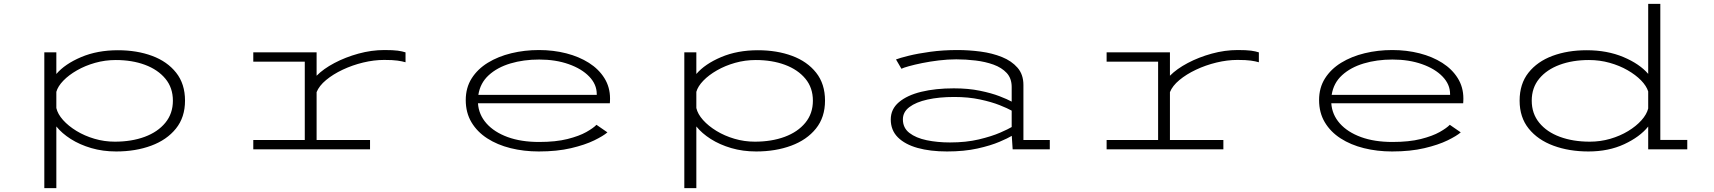

<svg xmlns="http://www.w3.org/2000/svg" viewBox="-20 -770 8840 990"><path d="M208.5 200V-500H270.5V-388.5Q314.5 -440 398.2 -475.5Q482 -511 588 -511Q686 -511 764.2 -482Q842.5 -453 888.2 -395.2Q934 -337.5 934 -251Q934 -165 887 -106.8Q840 -48.5 759.5 -18.8Q679 11 579 11Q510 11 450.5 -6.5Q391 -24 345 -53.2Q299 -82.5 270.5 -118V200ZM576.5 -460.5Q522 -460.5 470.5 -446Q419 -431.5 376.8 -407.2Q334.5 -383 306.5 -354Q278.5 -325 270.5 -296.5V-213Q277.5 -182 305 -151.2Q332.5 -120.5 374.2 -95Q416 -69.5 467 -54.5Q518 -39.5 572 -39.5Q658.5 -39.5 726 -64.5Q793.5 -89.5 832.5 -137Q871.5 -184.5 871.5 -251Q871.5 -317.5 832.8 -364.2Q794 -411 727.5 -435.8Q661 -460.5 576.5 -460.5Z M1286 0V-48H1551.5V-452H1286V-500H1612.5V-379.5Q1647.5 -415 1704.2 -445Q1761 -475 1828.2 -493.5Q1895.5 -512 1962 -512Q2007 -512 2030.8 -508.8Q2054.5 -505.5 2071 -500V-449Q2054 -454 2029.8 -457.5Q2005.5 -461 1961 -461Q1908 -461 1852.2 -447.5Q1796.5 -434 1746.8 -410.5Q1697 -387 1661.2 -357.2Q1625.5 -327.5 1612.5 -295V-48H1888V0Z M2758 11Q2681 11 2612.8 -6Q2544.5 -23 2492.5 -56.5Q2440.5 -90 2411 -139.5Q2381.5 -189 2381.5 -254Q2381.5 -317.5 2412 -365.8Q2442.5 -414 2495.5 -446.5Q2548.5 -479 2616.5 -495.5Q2684.5 -512 2759 -512Q2833.5 -512 2899.8 -495Q2966 -478 3016.8 -445.8Q3067.5 -413.5 3096.5 -367Q3125.5 -320.5 3125.5 -262Q3125.5 -256 3125.2 -249Q3125 -242 3124.5 -237.5H2444.5Q2448.5 -178.5 2488.5 -133.5Q2528.5 -88.5 2597.8 -63.2Q2667 -38 2759.5 -38Q2846 -38 2906.2 -53.2Q2966.5 -68.5 3003.2 -89.2Q3040 -110 3055.5 -126.5L3112 -87.5Q3091.5 -69.5 3044 -46.2Q2996.5 -23 2924.5 -6Q2852.5 11 2758 11ZM2760 -463Q2679.5 -463 2611.8 -442.8Q2544 -422.5 2500 -382.2Q2456 -342 2446.5 -281H3057V-285Q3057 -335 3018.2 -375.2Q2979.5 -415.5 2912.2 -439.2Q2845 -463 2760 -463Z M3508.5 200V-500H3570.5V-388.5Q3614.5 -440 3698.2 -475.5Q3782 -511 3888 -511Q3986 -511 4064.2 -482Q4142.5 -453 4188.2 -395.2Q4234 -337.5 4234 -251Q4234 -165 4187 -106.8Q4140 -48.5 4059.5 -18.8Q3979 11 3879 11Q3810 11 3750.5 -6.5Q3691 -24 3645 -53.2Q3599 -82.5 3570.5 -118V200ZM3876.5 -460.5Q3822 -460.5 3770.5 -446Q3719 -431.5 3676.8 -407.2Q3634.5 -383 3606.5 -354Q3578.5 -325 3570.5 -296.5V-213Q3577.5 -182 3605 -151.2Q3632.5 -120.5 3674.2 -95Q3716 -69.5 3767 -54.5Q3818 -39.5 3872 -39.5Q3958.5 -39.5 4026 -64.5Q4093.5 -89.5 4132.5 -137Q4171.5 -184.5 4171.5 -251Q4171.5 -317.5 4132.8 -364.2Q4094 -411 4027.5 -435.8Q3961 -460.5 3876.5 -460.5Z M4863 11Q4776.5 11 4711.2 -7.2Q4646 -25.5 4609.5 -62Q4573 -98.5 4573 -154Q4573 -207.5 4615.2 -243.2Q4657.5 -279 4730.8 -296.8Q4804 -314.5 4898 -314.5Q4973 -314.5 5032.5 -302.2Q5092 -290 5133.5 -274Q5175 -258 5196.5 -246V-321.5Q5196.5 -366 5170.8 -393.8Q5145 -421.5 5102.8 -436.8Q5060.5 -452 5010.2 -458Q4960 -464 4911 -464Q4867 -464 4821.2 -458.5Q4775.5 -453 4735 -444.8Q4694.5 -436.5 4666 -428.5Q4637.5 -420.5 4628 -415.5L4600 -463.5Q4619 -471 4665.2 -482.5Q4711.5 -494 4776.8 -503Q4842 -512 4917.5 -512Q4976.5 -512 5036.5 -504Q5096.5 -496 5146.2 -476Q5196 -456 5226.5 -421Q5257 -386 5257 -332V-48H5393V0H5201.5L5197 -69.5Q5178.5 -58 5133.5 -38.8Q5088.5 -19.5 5020 -4.2Q4951.5 11 4863 11ZM4878.5 -35.5Q4961.5 -35.5 5027.5 -51.2Q5093.5 -67 5137 -86Q5180.5 -105 5196.5 -115V-199.5Q5176.5 -211 5134.5 -227.8Q5092.5 -244.5 5033 -257.2Q4973.5 -270 4900.5 -270Q4822.5 -270 4762.8 -256.8Q4703 -243.5 4669.2 -218Q4635.5 -192.5 4635.5 -154.5Q4635.5 -110.5 4669.2 -84.5Q4703 -58.5 4758.2 -47Q4813.5 -35.5 4878.5 -35.5Z M5686 0V-48H5951.5V-452H5686V-500H6012.5V-379.5Q6047.5 -415 6104.2 -445Q6161 -475 6228.2 -493.5Q6295.5 -512 6362 -512Q6407 -512 6430.8 -508.8Q6454.5 -505.5 6471 -500V-449Q6454 -454 6429.8 -457.5Q6405.5 -461 6361 -461Q6308 -461 6252.2 -447.5Q6196.5 -434 6146.8 -410.5Q6097 -387 6061.2 -357.2Q6025.5 -327.5 6012.5 -295V-48H6288V0Z M7158 11Q7081 11 7012.8 -6Q6944.5 -23 6892.5 -56.5Q6840.5 -90 6811 -139.5Q6781.5 -189 6781.5 -254Q6781.5 -317.5 6812 -365.8Q6842.5 -414 6895.5 -446.5Q6948.5 -479 7016.5 -495.5Q7084.5 -512 7159 -512Q7233.5 -512 7299.8 -495Q7366 -478 7416.8 -445.8Q7467.5 -413.5 7496.5 -367Q7525.5 -320.5 7525.5 -262Q7525.5 -256 7525.2 -249Q7525 -242 7524.5 -237.5H6844.5Q6848.5 -178.5 6888.5 -133.5Q6928.5 -88.5 6997.8 -63.2Q7067 -38 7159.5 -38Q7246 -38 7306.2 -53.2Q7366.5 -68.5 7403.2 -89.2Q7440 -110 7455.5 -126.5L7512 -87.5Q7491.5 -69.5 7444 -46.2Q7396.5 -23 7324.5 -6Q7252.5 11 7158 11ZM7160 -463Q7079.5 -463 7011.8 -442.8Q6944 -422.5 6900 -382.2Q6856 -342 6846.5 -281H7457V-285Q7457 -335 7418.2 -375.2Q7379.5 -415.5 7312.2 -439.2Q7245 -463 7160 -463Z M8170.5 11Q8070.5 11 7990 -18.8Q7909.5 -48.5 7862.5 -106.8Q7815.5 -165 7815.5 -251Q7815.5 -337.5 7861.2 -395.2Q7907 -453 7985.2 -482Q8063.5 -511 8161.5 -511Q8267 -511 8350.8 -475.8Q8434.5 -440.5 8478.5 -389V-750H8541V-48.5H8680V0H8478.5V-117.5Q8435.5 -64 8354.8 -26.5Q8274 11 8170.5 11ZM7878 -251Q7878 -184.5 7916.8 -137Q7955.5 -89.5 8023.2 -64.5Q8091 -39.5 8177.5 -39.5Q8232 -39.5 8282.8 -54.2Q8333.5 -69 8374.8 -94Q8416 -119 8443.2 -149.2Q8470.5 -179.5 8478.5 -210.5V-298.5Q8469.5 -327 8441.8 -355.5Q8414 -384 8372.2 -408Q8330.5 -432 8279.5 -446.2Q8228.5 -460.5 8173 -460.5Q8088.5 -460.5 8021.8 -435.8Q7955 -411 7916.5 -364.2Q7878 -317.5 7878 -251Z"/></svg>

Font: Trispace Expanded ExtraLight
Style: Regular
Weight: 200
Width: 7
Designer: Tyler Finck
Foundry: Etcetera Type Company
Version: Version 1.210; ttfautohint (v1.8.3)